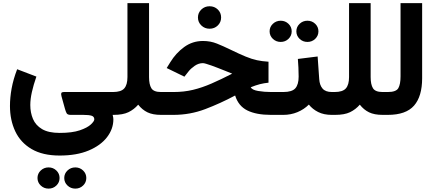

<svg xmlns="http://www.w3.org/2000/svg" viewBox="-20 -709 2691 1185"><path d="M348.1 251Q243.2 251 175 210.9Q106.9 170.9 74.2 101.6Q41.5 32.2 41.5 -54.7Q41.5 -106.9 51.8 -163.3Q62 -219.7 85.9 -281.7L204.6 -236.3Q186.5 -184.6 176.8 -140.9Q167 -97.2 167 -60.5Q167 -13.7 183.6 25.4Q200.2 64.5 239.7 87.9Q279.3 111.3 348.1 111.3Q425.8 111.3 472.7 95.2Q519.5 79.1 540.8 59.1Q562 39.1 562 27.8Q562 10.7 545.7 5.4Q529.3 0 493.7 0H416.5Q396.5 0 391.1 -10.3Q385.7 -20.5 380.9 -37.6L359.9 -113.3Q356 -127.4 358.2 -134.3Q360.4 -141.1 376.5 -141.1H670.4V0H675.3Q679.7 17.1 679.7 27.3Q679.7 86.9 640.4 137.9Q601.1 189 527.1 220Q453.1 251 348.1 251ZM376.5 389.6Q376.5 362.3 396.5 343.3Q416.5 324.2 444.8 324.2Q473.1 324.2 492.9 343.3Q512.7 362.3 512.7 389.6Q512.7 417 492.9 436Q473.1 455.1 444.8 455.1Q416.5 455.1 396.5 436Q376.5 417 376.5 389.6ZM211.4 389.6Q211.4 362.3 231.4 343.3Q251.5 324.2 279.8 324.2Q308.1 324.2 327.9 343.3Q347.7 362.3 347.7 389.6Q347.7 417 327.9 436Q308.1 455.1 279.8 455.1Q251.5 455.1 231.4 436Q211.4 417 211.4 389.6Z M766.6 -233.4V-689.5H899.9V-233.4Q899.9 -187.5 914.3 -164.3Q928.7 -141.1 973.1 -141.1H987.8V0H974.1Q922.4 0 889.9 -15.9Q857.4 -31.7 833 -63Q807.1 -33.2 772.7 -16.6Q738.3 0 681.2 0H652.3V-141.1H677.7Q727.1 -141.1 746.8 -163.3Q766.6 -185.5 766.6 -233.4Z M1201.7 -601.1Q1201.7 -630.4 1222.7 -650.4Q1243.7 -670.4 1273.4 -670.4Q1303.7 -670.4 1324.2 -650.4Q1344.7 -630.4 1344.7 -601.1Q1344.7 -571.8 1324.2 -551.8Q1303.7 -531.7 1273.4 -531.7Q1243.7 -531.7 1222.7 -551.8Q1201.7 -571.8 1201.7 -601.1ZM1679.7 -141.1V0H1651.4Q1562 0 1506.6 -27.3Q1451.2 -54.7 1431.2 -119.6Q1340.8 -71.3 1246.8 -35.6Q1152.8 0 1050.8 0H970.2V-141.1H1052.2Q1115.2 -141.1 1171.1 -154.5Q1227.1 -168 1285.4 -193.4Q1343.8 -218.8 1413.1 -254.4Q1395 -261.7 1370.8 -271.5Q1346.7 -281.2 1323.2 -290.3Q1299.8 -299.3 1284.7 -304.7Q1243.7 -319.3 1232.4 -319.3Q1205.6 -319.3 1181.6 -302.7Q1157.7 -286.1 1144 -268.6L1118.2 -235.8L1008.8 -289.1L1030.8 -324.7Q1065.4 -381.3 1116.7 -418.7Q1168 -456.1 1232.9 -456.1Q1279.3 -456.1 1319.1 -439.9Q1358.9 -423.8 1398.9 -404.3Q1458 -375.5 1496.1 -359.9Q1534.2 -344.2 1565.9 -337.4Q1597.7 -330.6 1637.2 -328.1V-198.7Q1608.9 -195.8 1584 -189.5Q1559.1 -183.1 1527.3 -170.4Q1536.1 -153.8 1573.2 -147.5Q1610.4 -141.1 1653.3 -141.1Z M1809.1 -515.6Q1809.1 -543 1829.1 -562Q1849.1 -581.1 1877.4 -581.1Q1905.8 -581.1 1925.5 -562Q1945.3 -543 1945.3 -515.6Q1945.3 -488.3 1925.5 -469.2Q1905.8 -450.2 1877.4 -450.2Q1849.1 -450.2 1829.1 -469.2Q1809.1 -488.3 1809.1 -515.6ZM1644 -515.6Q1644 -543 1664.1 -562Q1684.1 -581.1 1712.4 -581.1Q1740.7 -581.1 1760.5 -562Q1780.3 -543 1780.3 -515.6Q1780.3 -488.3 1760.5 -469.2Q1740.7 -450.2 1712.4 -450.2Q1684.1 -450.2 1664.1 -469.2Q1644 -488.3 1644 -515.6ZM1660.6 -141.1H1729Q1782.7 -141.1 1803 -164.3Q1823.2 -187.5 1823.2 -236.3Q1823.2 -265.1 1821.8 -292.2Q1820.3 -319.3 1818.4 -345.2L1940.4 -360.4L1950.2 -220.7Q1952.6 -183.6 1970.7 -162.4Q1988.8 -141.1 2028.3 -141.1H2038.1V0H2027.3Q1978.5 0 1943.6 -17.6Q1908.7 -35.2 1886.2 -63.5Q1856.4 -33.7 1815.7 -16.8Q1774.9 0 1729 0H1660.6Z M2134.3 -233.4V-689.5H2267.6V-233.4Q2267.6 -187.5 2282 -164.3Q2296.4 -141.1 2340.8 -141.1H2355.5V0H2341.8Q2290 0 2257.6 -15.9Q2225.1 -31.7 2200.7 -63Q2174.8 -33.2 2140.4 -16.6Q2106 0 2048.8 0H2020V-141.1H2045.4Q2094.7 -141.1 2114.5 -163.3Q2134.3 -185.5 2134.3 -233.4Z M2337.9 -141.1H2374Q2424.8 -141.1 2438.5 -165Q2452.1 -189 2452.1 -237.8V-689.5H2585.4V-226.1Q2585.4 -114.3 2535.4 -57.1Q2485.4 0 2373.5 0H2337.9Z"/></svg>

Font: Vazirmatn RD ExtraBold
Style: Regular
Weight: 800
Designer: Saber Rastikerdar
Foundry: Saber Rastikerdar
Version: Version 32.102